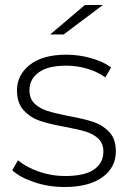

<svg xmlns="http://www.w3.org/2000/svg" viewBox="-20 -745 518 769"><path d="M29 -63 52 -103Q84 -76 134.5 -58Q185 -40 240 -40Q319 -40 356.5 -66Q394 -92 394 -138Q394 -171 373.5 -190Q353 -209 323 -218Q293 -227 240 -237Q178 -248 140 -261Q102 -274 75 -303Q48 -332 48 -383Q48 -445 99.5 -485.5Q151 -526 246 -526Q296 -526 345 -512Q394 -498 425 -475L402 -435Q370 -458 329 -470Q288 -482 245 -482Q172 -482 135 -455Q98 -428 98 -384Q98 -349 119 -329.5Q140 -310 170.5 -300.5Q201 -291 256 -280Q317 -269 354.5 -256.5Q392 -244 418 -216Q444 -188 444 -139Q444 -74 390 -35Q336 4 238 4Q175 4 118 -15Q61 -34 29 -63ZM320 -725H392L235 -607H181Z"/></svg>

Font: Montserrat Alternates Light
Style: Regular
Weight: 300
Designer: Julieta Ulanovsky
Foundry: Julieta Ulanovsky
Version: Version 7.200